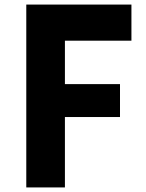

<svg xmlns="http://www.w3.org/2000/svg" viewBox="-20 -820 640 840"><path d="M95 0V-800H555V-642H264V-452H505V-308H264V0Z"/></svg>

Font: Martian Mono Condensed
Style: Bold
Weight: 700
Width: 3
Designer: Roman Shamin
Foundry: Evil Martians
Version: Version 1.000